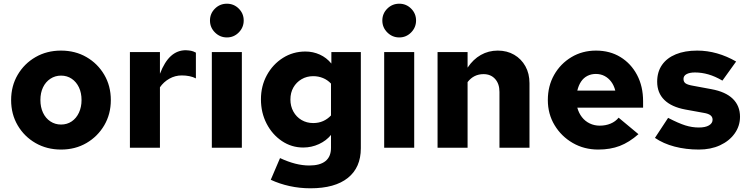

<svg xmlns="http://www.w3.org/2000/svg" viewBox="-20 -797 4044 1036"><path d="M309.5 10Q233 10 172 -25Q111 -60 75.5 -120.5Q40 -181 40 -257Q40 -333 75.5 -393.5Q111 -454 171.9 -489Q232.8 -524 309 -524Q386 -524 446.5 -489Q507 -454 542.5 -393.7Q578 -333.4 578 -257Q578 -181.2 542.5 -120.8Q507 -60.5 446.5 -25.2Q386 10 309.5 10ZM309.4 -125Q342 -125 367 -142Q392 -159 406 -189.2Q420 -219.4 420 -257Q420 -296 406 -325.5Q392 -355 367 -372Q342 -389 309.4 -389Q277.4 -389 251.7 -372Q226 -355 212 -325.5Q198 -296 198 -257.5Q198 -219 212 -189Q226 -159 251.7 -142Q277.4 -125 309.4 -125Z M681 0V-516H843V-399Q868 -464 902.5 -495Q937 -526 983 -526Q1000 -525 1011 -523Q1022 -521 1037 -513V-374Q1022 -382 1002 -386Q982 -390 961 -390Q925 -390 894 -372.5Q863 -355 843 -326V0Z M1123 0V-516H1285V0ZM1204.4 -595Q1167 -595 1140 -621.8Q1113 -648.6 1113 -686.3Q1113 -724 1139.8 -750.5Q1166.6 -777 1204.3 -777Q1242 -777 1268.5 -750.4Q1295 -723.8 1295 -686.4Q1295 -649 1268.4 -622Q1241.8 -595 1204.4 -595Z M1655 219Q1597 219 1542.5 207Q1488 195 1441 173L1491 56Q1534 76 1573 86Q1612 96 1649 96Q1707 96 1736.5 72Q1766 48 1766 1V-69Q1741 -38 1701 -19.5Q1661 -1 1616 -1Q1553 -1 1501 -36Q1449 -71 1418.5 -130Q1388 -189 1388 -261Q1388 -333 1420 -391.5Q1452 -450 1506.5 -484.5Q1561 -519 1628 -519Q1669 -519 1705.5 -502.5Q1742 -486 1768 -454V-516H1927V3Q1927 107 1857 163Q1787 219 1655 219ZM1670 -133Q1699 -133 1723 -143.5Q1747 -154 1766 -174V-346Q1747 -366 1722.5 -376Q1698 -386 1670 -386Q1635 -386 1607 -369.5Q1579 -353 1563 -325Q1547 -297 1547 -260Q1547 -224 1563 -195Q1579 -166 1607 -149.5Q1635 -133 1670 -133Z M2053 0V-516H2215V0ZM2134.4 -595Q2097 -595 2070 -621.8Q2043 -648.6 2043 -686.3Q2043 -724 2069.8 -750.5Q2096.6 -777 2134.3 -777Q2172 -777 2198.5 -750.4Q2225 -723.8 2225 -686.4Q2225 -649 2198.4 -622Q2171.8 -595 2134.4 -595Z M2341 0V-516H2503V-432Q2533 -477 2574.5 -500.5Q2616 -524 2666 -524Q2716 -524 2754.5 -501.5Q2793 -479 2815 -439.5Q2837 -400 2837 -348V0H2675V-301Q2675 -345 2651.5 -371Q2628 -397 2589 -397Q2563 -397 2541.5 -386.5Q2520 -376 2503 -354V0Z M3208 10Q3132 10 3070.5 -25.5Q3009 -61 2972.5 -121.5Q2936 -182 2936 -257Q2936 -333 2970 -393Q3004 -453 3063 -488.5Q3122 -524 3196 -524Q3271 -524 3328 -489Q3385 -454 3417.5 -392.5Q3450 -331 3450 -251V-216H3095Q3103 -187 3120 -165Q3137 -143 3162 -131Q3187 -119 3216 -119Q3248 -119 3274.5 -130Q3301 -141 3318 -162L3425 -73Q3375 -29 3324 -9.5Q3273 10 3208 10ZM3095 -308H3300Q3293 -336 3278 -356Q3263 -376 3242 -387Q3221 -398 3195 -398Q3170 -398 3149.5 -387.5Q3129 -377 3115.5 -357Q3102 -337 3095 -308Z M3751 10Q3681 10 3620 -6Q3559 -22 3514 -53L3585 -161Q3641 -132 3677.5 -120.5Q3714 -109 3751 -109Q3786 -109 3805.5 -120.5Q3825 -132 3825 -151Q3825 -166 3813.5 -175Q3802 -184 3777 -188L3678 -206Q3603 -220 3564.5 -258Q3526 -296 3526 -356Q3526 -409 3552 -446.5Q3578 -484 3626.5 -504Q3675 -524 3742 -524Q3796 -524 3849 -509Q3902 -494 3952 -465L3878 -362Q3839 -385 3802.5 -395.5Q3766 -406 3730 -406Q3701 -406 3684.5 -397Q3668 -388 3668 -371Q3668 -355 3679.5 -347Q3691 -339 3721 -334L3818 -316Q3895 -302 3934 -264Q3973 -226 3973 -167Q3973 -117 3944 -76.5Q3915 -36 3865 -13Q3815 10 3751 10Z"/></svg>

Font: Red Hat Text VF
Style: Regular
Weight: 300
Designer: Pentagram, MCKL
Foundry: Pentagram, MCKL
Version: Version 1.023